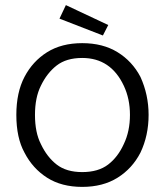

<svg xmlns="http://www.w3.org/2000/svg" viewBox="-20 -725 646 752"><path d="M44 0ZM530 -424Q562 -354 562 -275Q562 -194 530 -127Q498 -65 440.5 -29Q383 7 302 7Q221 7 164.5 -29Q108 -65 76 -127Q44 -185 44 -275Q44 -363 76 -424Q108 -485 164.5 -520.5Q221 -556 302 -556Q383 -556 440.5 -520.5Q498 -485 530 -424ZM465 -161Q489 -211 489 -275Q489 -338 465 -389Q414 -498 302 -498Q240 -498 202 -468.5Q164 -439 140 -389Q117 -343 117 -275Q117 -206 140 -161Q164 -110 202 -80.5Q240 -51 302 -51Q365 -51 403.5 -80.5Q442 -110 465 -161ZM404 -627 383 -586 213 -652 238 -705Z"/></svg>

Font: Cambay Devanagari
Style: Regular
Weight: 400
Designer: Pooja Saxena
Foundry: Pooja Saxena
Version: Version 1.180;PS 001.180;hotconv 1.0.70;makeotf.lib2.5.58329